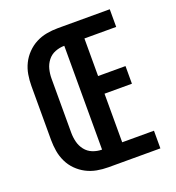

<svg xmlns="http://www.w3.org/2000/svg" viewBox="-124 -769 797 869"><g transform="rotate(-20 275.0 -335.0)"><path d="M251 0V-670H501V-585H348V-404H480V-319H348V-85H501V0ZM251 0Q223 0 196 -5Q169 -10 145 -22.5Q121 -35 101.5 -54.5Q82 -74 70 -99Q58 -124 53.5 -151Q49 -178 49 -205V-465Q49 -492 53.5 -519Q58 -546 70 -570.5Q82 -595 101.5 -615Q121 -635 145 -647.5Q169 -660 196 -665Q223 -670 251 -670V-585Q228 -585 206.5 -576.5Q185 -568 171 -550Q157 -532 151.5 -510Q146 -488 146 -465V-205Q146 -182 151.5 -160Q157 -138 171 -120Q185 -102 206.5 -93.5Q228 -85 251 -85Z"/></g></svg>

Font: Lode Dark
Style: Bold
Weight: 700
Monospace: yes
Designer: Belleve Invis
Foundry: Belleve Invis
Version: Version 29.2.0; ttfautohint (v1.8.3)